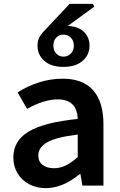

<svg xmlns="http://www.w3.org/2000/svg" viewBox="-20 -960 623 993"><path d="M49 -145Q49 -232 128 -279.5Q207 -327 382 -345Q378 -446 279 -446Q208 -446 120 -397L71 -482Q122 -515 182 -534Q242 -553 304 -553Q409 -553 462 -493Q515 -433 515 -317V0H406L396 -60H393Q304 13 217 13Q169 13 130.5 -7.5Q92 -28 70.5 -64Q49 -100 49 -145ZM382 -147V-264Q272 -251 225 -224.5Q178 -198 178 -156Q178 -124 200.5 -107Q223 -90 259 -90Q291 -90 319.5 -104Q348 -118 382 -147ZM174 -724Q174 -752 186 -771.5Q198 -791 229 -822L340 -940H460L468 -926L331 -826Q387 -823 415 -794.5Q443 -766 443 -724Q443 -676 407 -645Q371 -614 308 -614Q245 -614 209.5 -645Q174 -676 174 -724ZM362 -724Q362 -749 346.5 -765Q331 -781 308 -781Q286 -781 271 -765.5Q256 -750 256 -724Q256 -699 271 -683Q286 -667 308 -667Q331 -667 346.5 -683Q362 -699 362 -724Z"/></svg>

Font: Nebula Sans Semibold
Style: Regular
Weight: 600
Designer: Paul D. Hunt for Adobe (as Source Sans)
Foundry: Nebula Entertainment & Broadcasting LLC
Version: Version 1.010